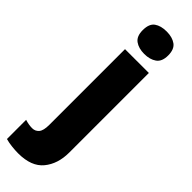

<svg xmlns="http://www.w3.org/2000/svg" viewBox="-383 -778 1020 1020"><g transform="rotate(45 127.0 -268.0)"><path d="M55 -691Q55 -739 81 -757.5Q107 -776 150 -776Q193 -776 219.5 -757Q246 -738 246 -691Q246 -645 219 -626Q192 -607 150 -607Q108 -607 81.5 -626Q55 -645 55 -691ZM50 240Q28 240 1 237Q-26 234 -46 228V84Q-17 93 8 93Q31 93 45.5 76Q60 59 60 16V-553H239V45Q239 130 194 185Q149 240 50 240Z"/></g></svg>

Font: Noto Sans Hebrew SemiCondensed Black
Style: Regular
Weight: 900
Width: 4
Designer: Ben Nathan
Foundry: Google LLC
Version: Version 3.001; ttfautohint (v1.8.4.7-5d5b)